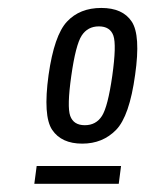

<svg xmlns="http://www.w3.org/2000/svg" viewBox="-20 -713 360 476"><path d="M280.1 -301.4H70.9L65.1 -257.4H274.4ZM156.7 -524.7Q167.6 -601.6 182.4 -624.6Q197.3 -647.6 225.1 -647.6Q253 -647.6 261.1 -624.6Q269.1 -601.6 258.3 -524.7Q247.4 -448.6 232.8 -425.6Q218.1 -402.6 190.3 -402.6Q162.4 -402.6 154.1 -425.6Q145.9 -448.6 156.7 -524.7ZM100.4 -527.1Q86.4 -425.1 109.4 -391Q132.4 -356.9 183.9 -356.9Q234.6 -356.9 267.8 -391Q301 -425.1 315 -527.6Q329 -625.6 306.6 -659.4Q284.3 -693.3 231.1 -693.3Q177.7 -693.3 146.1 -659.4Q114.4 -625.6 100.4 -527.1Z"/></svg>

Font: Secuela ExtLt
Style: Italic
Weight: 200
Italic angle: -8°
Designer: Fernando Haro
Foundry: deFharo
Version: Version 1.704